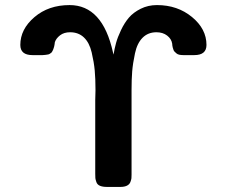

<svg xmlns="http://www.w3.org/2000/svg" viewBox="-20 -736 895 756"><path d="M60 -559Q60 -621 115.5 -668.5Q171 -716 254 -716Q384 -716 425 -529Q427 -523 427 -521Q431 -545 437 -567Q443 -589 456.5 -617.5Q470 -646 487.5 -666.5Q505 -687 534 -701.5Q563 -716 598 -716Q679 -716 736 -669Q793 -622 793 -559Q793 -519 745 -519H702Q693 -519 686 -520.5Q679 -522 674.5 -526Q670 -530 667 -533Q664 -536 662.5 -541.5Q661 -547 660 -549.5Q659 -552 658.5 -557.5Q658 -563 658 -564Q655 -583 638 -596Q621 -609 596 -609Q563 -609 541.5 -587.5Q520 -566 511.5 -526Q503 -486 500.5 -455Q498 -424 498 -381V-48Q498 -39 497.5 -34Q497 -29 493.5 -19.5Q490 -10 480 -5Q470 0 454 0H401Q384 0 373.5 -4.5Q363 -9 359.5 -19Q356 -29 355.5 -34.5Q355 -40 355 -52V-342Q355 -348 355.5 -361Q356 -374 356 -381Q356 -426 353 -458.5Q350 -491 341 -529.5Q332 -568 310.5 -588.5Q289 -609 256 -609Q232 -609 216.5 -597Q201 -585 196 -570Q196 -568 195 -562Q194 -556 193.5 -554Q193 -552 191.5 -547Q190 -542 189 -540Q188 -538 186 -534Q184 -530 182 -528.5Q180 -527 176.5 -524.5Q173 -522 169 -521.5Q165 -521 159.5 -520Q154 -519 148 -519H108Q60 -519 60 -559Z"/></svg>

Font: CMU Sans Serif
Style: Bold
Weight: 700
Version: Version 0.7.0